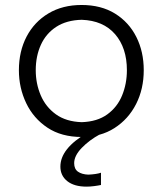

<svg xmlns="http://www.w3.org/2000/svg" viewBox="-20 -526 637 752"><path d="M300.5 10.5Q220.5 10.5 165.8 -26Q111 -62.5 82.5 -122.2Q54 -182 54 -251Q54 -325 84.2 -382.8Q114.5 -440.5 169.8 -473.5Q225 -506.5 299.5 -506.5Q376 -506.5 430.5 -472.8Q485 -439 514 -381.2Q543 -323.5 543 -251Q543 -177.5 513 -118.5Q483 -59.5 428.5 -24.5Q374 10.5 300.5 10.5ZM300 -47.5Q361 -49.5 400.2 -78Q439.5 -106.5 458.2 -152.2Q477 -198 477 -251Q477 -338.5 430.8 -392Q384.5 -445.5 300 -448.5Q240.5 -447 200.2 -420.8Q160 -394.5 140 -350.2Q120 -306 120 -251Q120 -198.5 139.5 -152.8Q159 -107 199 -78.2Q239 -49.5 300 -47.5ZM319 205Q270.5 205 243.5 183.5Q216.5 162 216.5 126.5Q216.5 55.5 321.5 -5.5V-21L355 -24L371.5 0Q330 22.5 300.2 53.2Q270.5 84 270.5 113Q270.5 136 285.5 146.5Q300.5 157 326 158Q358 156.5 375.5 150.5V198.5Q364 201 348.2 203Q332.5 205 319 205Z"/></svg>

Font: Commissioner Flair Light
Style: Regular
Weight: 300
Designer: Kostas Bartsokas
Foundry: Kostas Bartsokas
Version: Version 1.000; ttfautohint (v1.8.3)